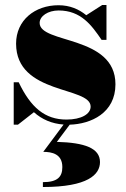

<svg xmlns="http://www.w3.org/2000/svg" viewBox="-20 -490 504 770"><path d="M52 10 116 -40C148.5 -11 187.5 6 235 9.5L153.5 119C188.5 119 230 127.5 230 180C230 219 211 240.5 152 240.5V260C332.5 260 381 210 381 160C381 104 319.5 82 208 79L259.5 10C344.5 7.5 443 -36.5 443 -152C443 -350 139 -313.5 139 -398C139 -425.5 172.5 -448 215 -448C305 -448 347.5 -388.5 387.5 -330H407V-470H390L326 -429C296.5 -453 260.5 -469 214.5 -469C120 -469 44.5 -409 44.5 -315C44.5 -109 343.5 -144.5 343.5 -62.5C343.5 -32.5 306 -10.5 246.5 -10.5C160.5 -10.5 103.5 -58.5 55 -160H35V10ZM56.5 -119.5Z"/></svg>

Font: Bodoni* 11pt Fatface
Style: Regular
Weight: 900
Version: Version 2.3